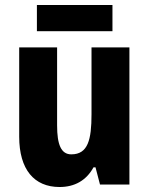

<svg xmlns="http://www.w3.org/2000/svg" viewBox="-20 -740 597 770"><path d="M431 -720H128V-615H431ZM499 -550H347V-282C347 -180 333 -121 266 -121C225 -121 209 -160 209 -237V-550H57V-192C57 -60 117 10 219 10C279 10 326 -16 355 -69H363L381 0H499Z"/></svg>

Font: Noto Sans Myanmar UI Condensed ExtraBold
Style: Regular
Weight: 800
Width: 3
Designer: Monotype Design Team
Foundry: Monotype Imaging Inc.
Version: Version 2.103